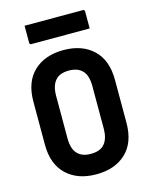

<svg xmlns="http://www.w3.org/2000/svg" viewBox="-135 -999 870 1105"><g transform="rotate(-15 300.0 -446.5)"><path d="M300 -720Q411 -720 477 -657.5Q543 -595 543 -478V-222Q543 -104 477 -42Q411 20 300 20Q189 20 123 -42.5Q57 -105 57 -222V-478Q57 -595 123 -657.5Q189 -720 300 -720ZM192 -223Q192 -192 199 -168.5Q206 -145 222 -129Q235 -116 254 -109Q273 -102 300 -102Q356 -102 382 -133.5Q408 -165 408 -223V-477Q408 -508 401 -532Q394 -556 378 -571Q351 -598 300 -598Q244 -598 218 -566.5Q192 -535 192 -477ZM121 -913H468Q479 -913 479 -902V-801H132Q121 -801 121 -812Z"/></g></svg>

Font: Recursive Mn Lnr St
Style: Bold
Weight: 700
Monospace: yes
Version: Version 1.079;hotconv 1.0.112;makeotfexe 2.5.65598; ttfautoh